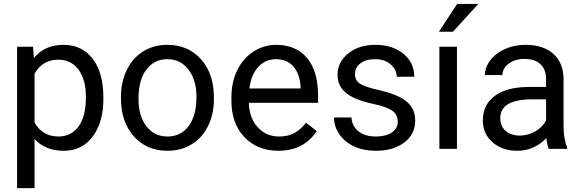

<svg xmlns="http://www.w3.org/2000/svg" viewBox="-20 -770 3008 993"><path d="M514.6 -258.3Q514.6 -137.7 459.5 -64Q404.3 9.8 310.1 9.8Q213.9 9.8 158.7 -51.3V203.1H68.4V-528.3H150.9L155.3 -469.7Q210.4 -538.1 308.6 -538.1Q403.8 -538.1 459.2 -466.3Q514.6 -394.5 514.6 -266.6ZM424.3 -268.6Q424.3 -357.9 386.2 -409.7Q348.1 -461.4 281.7 -461.4Q199.7 -461.4 158.7 -388.7V-136.2Q199.2 -64 282.7 -64Q347.7 -64 386 -115.5Q424.3 -167 424.3 -268.6Z M605.5 -269Q605.5 -346.7 636 -408.7Q666.5 -470.7 720.9 -504.4Q775.4 -538.1 845.2 -538.1Q953.1 -538.1 1019.8 -463.4Q1086.4 -388.7 1086.4 -264.6V-258.3Q1086.4 -181.2 1056.9 -119.9Q1027.3 -58.6 972.4 -24.4Q917.5 9.8 846.2 9.8Q738.8 9.8 672.1 -64.9Q605.5 -139.6 605.5 -262.7ZM696.3 -258.3Q696.3 -170.4 737.1 -117.2Q777.8 -64 846.2 -64Q915 -64 955.6 -117.9Q996.1 -171.9 996.1 -269Q996.1 -356 954.8 -409.9Q913.6 -463.9 845.2 -463.9Q778.3 -463.9 737.3 -410.6Q696.3 -357.4 696.3 -258.3Z M1418.9 9.8Q1311.5 9.8 1244.1 -60.8Q1176.8 -131.3 1176.8 -249.5V-266.1Q1176.8 -344.7 1206.8 -406.5Q1236.8 -468.3 1290.8 -503.2Q1344.7 -538.1 1407.7 -538.1Q1510.7 -538.1 1567.9 -470.2Q1625 -402.3 1625 -275.9V-238.3H1267.1Q1269 -160.2 1312.7 -112.1Q1356.4 -64 1423.8 -64Q1471.7 -64 1504.9 -83.5Q1538.1 -103 1563 -135.3L1618.2 -92.3Q1551.8 9.8 1418.9 9.8ZM1407.7 -463.9Q1353 -463.9 1315.9 -424.1Q1278.8 -384.3 1270 -312.5H1534.7V-319.3Q1530.8 -388.2 1497.6 -426Q1464.4 -463.9 1407.7 -463.9Z M2037.1 -140.1Q2037.1 -176.8 2009.5 -197Q1981.9 -217.3 1913.3 -231.9Q1844.7 -246.6 1804.4 -267.1Q1764.2 -287.6 1744.9 -315.9Q1725.6 -344.2 1725.6 -383.3Q1725.6 -448.2 1780.5 -493.2Q1835.4 -538.1 1920.9 -538.1Q2010.7 -538.1 2066.7 -491.7Q2122.6 -445.3 2122.6 -373H2031.7Q2031.7 -410.2 2000.2 -437Q1968.8 -463.9 1920.9 -463.9Q1871.6 -463.9 1843.8 -442.4Q1815.9 -420.9 1815.9 -386.2Q1815.9 -353.5 1841.8 -336.9Q1867.7 -320.3 1935.3 -305.2Q2002.9 -290 2044.9 -269Q2086.9 -248 2107.2 -218.5Q2127.4 -189 2127.4 -146.5Q2127.4 -75.7 2070.8 -33Q2014.2 9.8 1923.8 9.8Q1860.4 9.8 1811.5 -12.7Q1762.7 -35.2 1735.1 -75.4Q1707.5 -115.7 1707.5 -162.6H1797.9Q1800.3 -117.2 1834.2 -90.6Q1868.2 -64 1923.8 -64Q1975.1 -64 2006.1 -84.7Q2037.1 -105.5 2037.1 -140.1Z M2250 0ZM2343.3 0H2252.4V-528.3H2343.3ZM2344.2 -749.5H2453.6L2322.8 -606H2250Z M2818.4 0Q2810.5 -15.6 2805.7 -55.7Q2742.7 9.8 2655.3 9.8Q2577.1 9.8 2527.1 -34.4Q2477.1 -78.6 2477.1 -146.5Q2477.1 -229 2539.8 -274.7Q2602.5 -320.3 2716.3 -320.3H2804.2V-361.8Q2804.2 -409.2 2775.9 -437.3Q2747.6 -465.3 2692.4 -465.3Q2644 -465.3 2611.3 -440.9Q2578.6 -416.5 2578.6 -381.8H2487.8Q2487.8 -421.4 2515.9 -458.3Q2543.9 -495.1 2592 -516.6Q2640.1 -538.1 2697.8 -538.1Q2789.1 -538.1 2840.8 -492.4Q2892.6 -446.8 2894.5 -366.7V-123.5Q2894.5 -50.8 2913.1 -7.8V0ZM2668.5 -68.8Q2710.9 -68.8 2749 -90.8Q2787.1 -112.8 2804.2 -147.9V-256.3H2733.4Q2567.4 -256.3 2567.4 -159.2Q2567.4 -116.7 2595.7 -92.8Q2624 -68.8 2668.5 -68.8Z"/></svg>

Font: Roboto
Style: Regular
Weight: 400
Designer: Google
Version: Version 2.134; 2016; ttfautohint (v1.6)